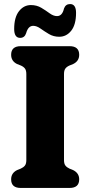

<svg xmlns="http://www.w3.org/2000/svg" viewBox="-20 -928 446 948"><path d="M296 -137.5Q296 -119.5 303 -110.5Q310 -101.5 323 -95.5L341.5 -88Q371 -73 371 -42.5Q371 0 323.5 0H82.5Q35 0 35 -42.5Q35 -73.5 64 -88L82.5 -95.5Q96 -101.5 103 -110.5Q110 -119.5 110 -137.5V-562.5Q110 -580.5 103.2 -589.5Q96.5 -598.5 83 -604.5L64 -612Q35 -626.5 35 -657.5Q35 -700 82.5 -700H323.5Q371 -700 371 -657.5Q371 -626.5 341.5 -612L323 -604.5Q309.5 -598.5 302.8 -589.5Q296 -580.5 296 -562.5ZM272.5 -746.5Q244 -746.5 221.5 -760Q199 -773.5 180 -787Q161 -800.5 144 -800.5Q119 -800.5 109 -764Q101.5 -741 79.5 -741Q50 -741 50 -785Q50 -842.5 73.8 -872.8Q97.5 -903 132.5 -903Q161.5 -903 184 -889.5Q206.5 -876 225.2 -862.2Q244 -848.5 261.5 -848.5Q287.5 -848.5 296 -886Q304 -908 326 -908Q355.5 -908 355.5 -864.5Q355.5 -806.5 331.8 -776.5Q308 -746.5 272.5 -746.5Z"/></svg>

Font: Fraunces 72pt S100
Style: Bold
Weight: 700
Version: Version 1.000; ttfautohint (v1.8.3)